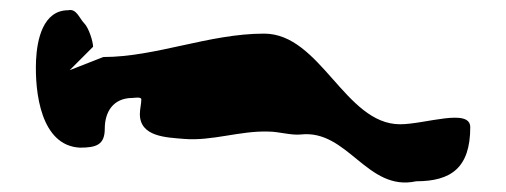

<svg xmlns="http://www.w3.org/2000/svg" viewBox="-20 -576 1039 394"><path d="M123 -432 171 -480C171 -491 162 -519 153 -528C143 -538 137 -559 120 -555C68 -555 56 -494 54 -453C51 -386 64 -277 144 -273C178 -273 195 -279 195 -312C195 -346 212 -375 252 -375C255 -375 270 -378 270 -372C270 -363 267 -352 267 -342C267 -295 322 -294 357 -291C415 -286 472 -308 531 -306C552 -306 577 -298 597 -300C694 -311 733 -182 834 -204C906 -204 945 -232 945 -315C945 -355 852 -321 801 -321C688 -321 638 -507 522 -507C409 -507 300 -459 192 -459Z"/></svg>

Font: CISF Camouflage Kit
Style: Regular
Weight: 400
Designer: Robert Jablonski, Jasper
Foundry: Cannot Into Space Fonts
Version: Version 1.27